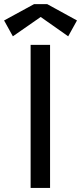

<svg xmlns="http://www.w3.org/2000/svg" viewBox="-61 -920 397 940"><path d="M184.1 0H88.9V-700.2H184.1ZM138.2 -836.9 2 -742.2 -41 -819.8 106 -899.9H169.9L315.9 -819.8L272.9 -742.2Z"/></svg>

Font: ABeeZee
Style: Regular
Weight: 400
Designer: Anja Meiners
Foundry: Anja Meiners
Version: Version 1.002